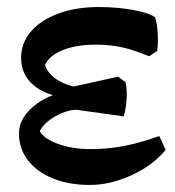

<svg xmlns="http://www.w3.org/2000/svg" viewBox="-20 -512 499 546"><path d="M236 14Q176 14 130.5 -4.5Q85 -23 59.5 -56Q34 -89 34 -133Q34 -174 73.5 -208Q113 -242 172 -253L176 -263L316 -294L337 -278Q340 -266 340.5 -249Q341 -232 338.5 -213.5Q336 -195 332 -181L196 -200Q176 -199 155 -190Q134 -181 117.5 -168Q101 -155 93 -139Q105 -117 146 -102.5Q187 -88 236 -88Q270 -88 302 -92Q334 -96 366.5 -104.5Q399 -113 433 -125L451 -86Q428 -57 392.5 -34.5Q357 -12 316 1Q275 14 236 14ZM236 -228 171 -234Q110 -240 75 -270Q40 -300 40 -347Q40 -390 68 -422.5Q96 -455 146 -473.5Q196 -492 261 -492Q312 -492 357 -484Q402 -476 421 -463Q427 -445 428.5 -417.5Q430 -390 427 -367L404 -352Q378 -363 353.5 -370.5Q329 -378 304.5 -381.5Q280 -385 251 -385Q197 -385 158.5 -369.5Q120 -354 108 -327Q113 -310 129 -295.5Q145 -281 169.5 -272Q194 -263 222 -261Z"/></svg>

Font: Eczar Medium
Style: Regular
Weight: 500
Designer: Vaibhav Singh
Foundry: Rosetta Type Foundry
Version: Version 2.000